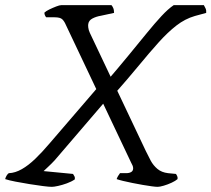

<svg xmlns="http://www.w3.org/2000/svg" viewBox="-47 -724 819 744"><path d="M564 0Q557 0 541.5 -2Q526 -4 506 -7.5Q486 -11 466 -15Q446 -19 429.5 -23Q413 -27 405 -30Q407 -36 410.5 -42Q414 -48 418 -53H442Q454 -53 461.5 -57.5Q469 -62 469 -72Q469 -77 466.5 -83Q464 -89 461 -94L208 -628Q202 -642 194 -649.5Q186 -657 164 -657H132Q130 -659 127.5 -664Q125 -669 125 -675Q131 -681 144.5 -687.5Q158 -694 171 -699Q184 -704 190 -704H385Q388 -701 391.5 -693.5Q395 -686 395 -674L344 -663Q326 -660 311.5 -652.5Q297 -645 295 -631Q294 -627 295 -617.5Q296 -608 301 -597L518 -139Q527 -120 537 -101.5Q547 -83 563 -69.5Q579 -56 604 -53L635 -50Q637 -47 639.5 -42Q642 -37 641 -30Q633 -23 618 -16Q603 -9 587.5 -4.5Q572 0 564 0ZM154 0Q143 0 119.5 -3Q96 -6 68 -10.5Q40 -15 14 -20Q-12 -25 -27 -30Q-25 -38 -20.5 -45Q-16 -52 -12 -53Q12 -54 37.5 -68.5Q63 -83 89.5 -108.5Q116 -134 144 -167L334 -388L363 -334L165 -103Q152 -89 140 -78Q128 -67 122 -61L236 -50Q238 -46 241 -41.5Q244 -37 243 -29Q230 -20 212 -13.5Q194 -7 178 -3.5Q162 0 154 0ZM394 -357 365 -407Q413 -463 452 -510.5Q491 -558 522 -596Q553 -634 578.5 -661.5Q604 -689 626 -704H743Q746 -699 749.5 -691.5Q753 -684 752 -674L708 -662Q670 -651 636.5 -625Q603 -599 567.5 -559.5Q532 -520 490 -469Q448 -418 394 -357Z"/></svg>

Font: Texturina 12pt ExtraLight
Style: Italic
Weight: 250
Italic angle: -11°
Designer: Guillermo Torres Carreño
Foundry: Omnibus-Type
Version: Version 1.002